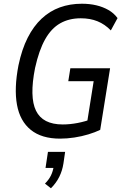

<svg xmlns="http://www.w3.org/2000/svg" viewBox="-20 -734 664 1029"><path d="M302 9Q203 9 145 -38Q87 -85 71 -172.5Q55 -260 79 -384Q97 -470 128.5 -532Q160 -594 203.5 -634.5Q247 -675 301 -694.5Q355 -714 419 -714Q461 -714 496.5 -705.5Q532 -697 561 -680.5Q590 -664 610 -637L574 -571Q542 -604 502.5 -620Q463 -636 413 -636Q350 -636 302.5 -609Q255 -582 222 -523.5Q189 -465 168 -370Q137 -214 173 -140.5Q209 -67 316 -67Q355 -67 396.5 -75Q438 -83 477 -98L444 -60L482 -299H346L357 -368H570L517 -38Q490 -25 454 -14Q418 -3 378.5 3Q339 9 302 9ZM253 275 221 250Q242 229 253 206.5Q264 184 268 156L281 166H224L237 80H329L320 142Q314 181 297.5 214Q281 247 253 275Z"/></svg>

Font: Nunito Sans 10pt Condensed Medium
Style: Italic
Weight: 500
Width: 3
Italic angle: -9°
Designer: Vernon Adams
Foundry: Vernon Adams
Version: Version 3.101;gftools[0.9.27]